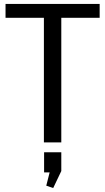

<svg xmlns="http://www.w3.org/2000/svg" viewBox="-20 -720 532 971"><path d="M484 -700V-630H247L290 -672V0H202V-672L244 -630H8V-700ZM290 50V145L249 231L214 219L245 97L281 152H203V50Z"/></svg>

Font: Pathway Extreme
Style: Regular
Weight: 400
Designer: Eduardo Rodriguez Tunni
Foundry: Eduardo Rodriguez Tunni
Version: Version 1.001;gftools[0.9.26]